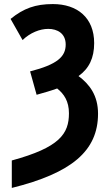

<svg xmlns="http://www.w3.org/2000/svg" viewBox="-20 -744 540 944"><path d="M38 45V180C332 107 462 -2 462 -185C462 -275 420 -330 366 -370C418 -407 443 -459 443 -532C443 -657 360 -724 240 -724C154 -724 96 -703 32 -651L91 -547C128 -583 176 -602 217 -602C263 -602 303 -579 303 -525C303 -465 261 -427 128 -393L160 -278C196 -288 231 -298 261 -309C295 -282 319 -246 319 -187C319 -86 273 -19 38 45Z"/></svg>

Font: Noto Sans Mono ExtraCondensed ExtraBold
Style: Regular
Weight: 800
Width: 2
Designer: Monotype Design Team
Foundry: Monotype Imaging Inc.
Version: Version 2.014